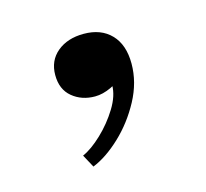

<svg xmlns="http://www.w3.org/2000/svg" viewBox="-51 -158 373 348"><g transform="rotate(-15 136.0 16.5)"><path d="M86 135 73 111Q90 103.5 109.5 85Q129 66.5 143 43.8Q157 21 157 1Q157 -4.5 155.8 -9.5Q154.5 -14.5 152 -19H175.5Q168.5 -2 152.5 5.5Q136.5 13 122 13Q97 13 79.5 -1.5Q62 -16 62 -43Q62 -70 81.2 -86Q100.5 -102 131 -102Q163.5 -102 182.2 -82.5Q201 -63 201 -27.5Q201 7.5 183 41Q165 74.5 138.5 99.5Q112 124.5 86 135Z"/></g></svg>

Font: Epilogue
Style: Regular
Weight: 400
Designer: Tyler Finck
Foundry: Etcetera Type Co
Version: Version 2.112